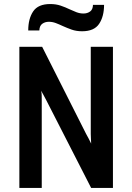

<svg xmlns="http://www.w3.org/2000/svg" viewBox="-20 -932 656 952"><path d="M76 0V-700H189L407 -268Q411.5 -260 419.5 -245Q427.5 -230 432 -220Q431.5 -233 430.8 -246Q430 -259 430 -268V-700H540V0H432L210 -434Q205.5 -442.5 197.5 -457.5Q189.5 -472.5 184 -482Q186.5 -471 186.8 -457.5Q187 -444 187 -434V0ZM387 -777Q358.5 -777 335.2 -785.2Q312 -793.5 291 -803Q273 -811.5 256.2 -817.8Q239.5 -824 222 -824Q203.5 -824 189.8 -814.2Q176 -804.5 175 -781H120Q120 -839 144.5 -875.5Q169 -912 229 -912Q257.5 -912 281 -904Q304.5 -896 325 -886Q342 -878 359 -871.5Q376 -865 394 -865Q413 -865 426.8 -875Q440.5 -885 441 -908H496Q496 -850.5 471.5 -813.8Q447 -777 387 -777Z"/></svg>

Font: Overpass Mono
Style: Bold
Weight: 700
Monospace: yes
Designer: Delve Withrington, Dave Bailey
Foundry: Delve Fonts LLC
Version: Version 4.000